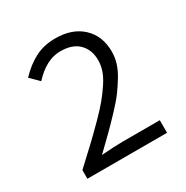

<svg xmlns="http://www.w3.org/2000/svg" viewBox="-155 -804 910 937"><g transform="rotate(-30 300.0 -336.0)"><path d="M73.2 0V-48.8Q135.7 -106.4 173.8 -142.6Q211.9 -178.7 255.1 -222.4Q298.3 -266.1 322.5 -295.9Q346.7 -325.7 368.4 -358.6Q390.1 -391.6 399.2 -419.7Q408.2 -447.8 408.2 -475.1Q408.2 -533.7 372.8 -569.3Q337.4 -605 269 -605Q189.5 -605 116.2 -524.9L68.8 -571.8Q115.2 -620.6 165.3 -646.2Q215.3 -671.9 278.8 -671.9Q374.5 -671.9 430.7 -619.1Q486.8 -566.4 486.8 -478Q486.8 -447.8 477.8 -416.7Q468.8 -385.7 448.5 -352.1Q428.2 -318.4 405.8 -287.8Q383.3 -257.3 345.7 -217.5Q308.1 -177.7 275.6 -145.3Q243.2 -112.8 192.9 -64.9Q271 -70.8 312 -70.8H522V0Z"/></g></svg>

Font: Office Code Pro D
Style: Regular
Weight: 400
Designer: Nathan Rutzky & Paul D. Hunt
Foundry: Adobe Systems Incorporated
Version: Version 1.004;PS 001.004;hotconv 1.0.70;makeotf.lib2.5.58329